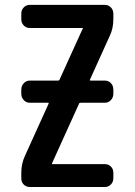

<svg xmlns="http://www.w3.org/2000/svg" viewBox="-20 -750 540 770"><path d="M99.6 0Q85 0 75.2 -9.8Q65.4 -19.5 65.4 -35.2V-56.6Q65.4 -93.8 80.1 -125L174.8 -334Q176.8 -337.9 171.9 -337.9H99.6Q85 -337.9 75.2 -348.6Q65.4 -359.4 65.4 -374V-390.6Q65.4 -405.3 75.2 -416Q85 -426.8 99.6 -426.8H211.9Q217.8 -426.8 218.8 -430.7L311.5 -634.8Q311.5 -634.8 311.5 -635.7H313.5Q313.5 -637.7 311.5 -637.7H99.6Q85 -637.7 75.2 -647.9Q65.4 -658.2 65.4 -672.9V-695.3Q65.4 -710 75.2 -720.2Q85 -730.5 99.6 -730.5H400.4Q415 -730.5 424.8 -720.2Q434.6 -710 434.6 -695.3V-672.9Q434.6 -635.7 419.9 -605.5L340.8 -430.7Q338.9 -426.8 343.8 -426.8H400.4Q415 -426.8 424.8 -416.5Q434.6 -406.2 434.6 -390.6V-374Q434.6 -359.4 424.8 -348.6Q415 -337.9 400.4 -337.9H303.7Q297.9 -337.9 296.9 -334L188.5 -94.7V-93.8V-91.8H400.4Q415 -91.8 424.8 -82Q434.6 -72.3 434.6 -56.6V-35.2Q434.6 -20.5 424.8 -10.3Q415 0 400.4 0Z"/></svg>

Font: Rounded-L Mgen+ 1m medium
Style: Regular
Weight: 500
Designer: [Source Han Sans]
Ryoko NISHIZUKA  (kana & ideographs); Paul D. Hunt (Latin, Greek & Cyrillic); Wenlong ZHANG  (bopomofo
Version: Version 1.059.20150602